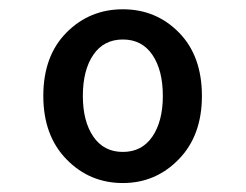

<svg xmlns="http://www.w3.org/2000/svg" viewBox="-20 -830 540 422"><path d="M250 -427.7Q176.8 -427.7 126 -480Q75.2 -532.2 75.2 -619.1Q75.2 -707 126 -758.3Q176.8 -809.6 250 -809.6Q323.2 -809.6 373.5 -758.3Q423.8 -707 423.8 -619.1Q423.8 -532.2 373 -480Q322.3 -427.7 250 -427.7ZM337.9 -619.1Q337.9 -675.8 314.9 -709.5Q292 -743.2 250 -743.2Q208 -743.2 185.1 -709.5Q162.1 -675.8 162.1 -619.1Q162.1 -563.5 185.1 -529.8Q208 -496.1 250 -496.1Q292 -496.1 314.9 -529.8Q337.9 -563.5 337.9 -619.1Z"/></svg>

Font: Gen Shin Gothic Monospace Medium
Style: Regular
Weight: 500
Designer: [Source Han Sans]
Ryoko NISHIZUKA  (kana & ideographs); Paul D. Hunt (Latin, Greek & Cyrillic); Wenlong ZHANG  (bopomofo
Version: Version 1.002.20150607